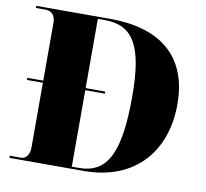

<svg xmlns="http://www.w3.org/2000/svg" viewBox="-79 -801 954 888"><g transform="rotate(10 398.0 -357.0)"><path d="M21 0H369C613 0 743 -160 743 -379C743 -606 601 -714 369 -714H21V-704H66C94 -704 113 -687 113 -650V-379H38V-369H113V-64C113 -34 98 -10 74 -10H21ZM345 -10H312V-369H404V-379H312V-704H346C479 -704 531 -613 531 -379C531 -113 479 -10 345 -10Z"/></g></svg>

Font: Noto Serif Display Black
Style: Regular
Weight: 900
Designer: Monotype Design Team
Foundry: Monotype Imaging Inc.
Version: Version 2.009